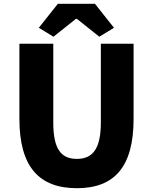

<svg xmlns="http://www.w3.org/2000/svg" viewBox="-20 -975 803 1009"><path d="M384 14C582 14 682 -99 682 -350V-745H510V-331C510 -190 465 -140 384 -140C302 -140 260 -190 260 -331V-745H82V-350C82 -99 185 14 384 14ZM261 -782 379 -876H384L502 -782L579 -829L479 -955H284L184 -829Z"/></svg>

Font: ChiuKong Gothic MN Heavy
Style: Regular
Weight: 900
Designer: Ryoko NISHIZUKA 西塚涼子 (kana, bopomofo & ideographs); Paul D. Hunt (Latin, Greek & Cyrillic); Sandoll Communications 산돌커뮤니
Foundry: Adobe
Version: Version 1.300